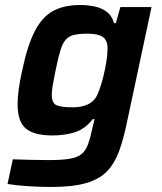

<svg xmlns="http://www.w3.org/2000/svg" viewBox="-20 -538 644 764"><path d="M183 206Q135 206 86 202.5Q37 199 10 194L31 96Q60 97 100.5 98Q141 99 174 99Q225 99 256 94Q287 89 304 75.5Q321 62 330.5 35.5Q340 9 349 -34Q351 -41 352.5 -48.5Q354 -56 356 -64H349Q319 -25 278.5 -12Q238 1 188 1Q117 1 83.5 -26Q50 -53 50 -124Q50 -150 54.5 -183Q59 -216 68 -256Q89 -357 118.5 -414Q148 -471 191.5 -494.5Q235 -518 299 -518Q328 -518 355.5 -512.5Q383 -507 404 -491.5Q425 -476 434 -446H441L459 -510H583L487 -60Q473 10 455 60.5Q437 111 406.5 143Q376 175 322.5 190.5Q269 206 183 206ZM268 -111Q331 -111 357 -144Q366 -155 375 -179.5Q384 -204 391.5 -234.5Q399 -265 403.5 -294.5Q408 -324 408 -345Q408 -378 389 -391Q370 -404 330 -404Q297 -404 276 -399.5Q255 -395 242 -380.5Q229 -366 220 -336.5Q211 -307 201 -257Q194 -224 190 -200.5Q186 -177 186 -161Q186 -128 204.5 -119.5Q223 -111 268 -111Z"/></svg>

Font: Saira SemiBold
Style: Italic
Weight: 600
Italic angle: -12°
Designer: Hector Gatti with collaboration of the Omnibus-Type team
Foundry: Omnibus-Type
Version: Version 1.100; ttfautohint (v1.8.3)